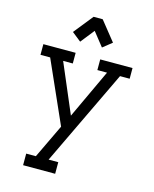

<svg xmlns="http://www.w3.org/2000/svg" viewBox="-141 -809 943 1172"><g transform="rotate(15 330.5 -223.0)"><path d="M261.7 -547.9 204.1 -593.8 301.8 -715.8H359.4L457 -593.8L399.4 -547.9L330.6 -634.8ZM120.6 270.5V197.3H181.6L283.7 -16.6L109.9 -407.7H48.8V-475.1H252.9V-407.7H191.9L324.2 -97.2L469.2 -407.7H408.2V-475.1H612.3V-407.7H551.3L262.2 197.3H323.2V270.5Z"/></g></svg>

Font: Eligible
Style: Regular
Weight: 500
Version: Version 1.1